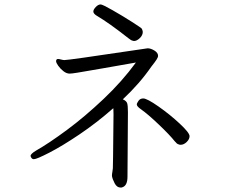

<svg xmlns="http://www.w3.org/2000/svg" viewBox="-20 -777 1040 866"><path d="M580 -593Q575 -594 570.5 -596.5Q566 -599 560 -604Q471 -674 418 -705Q401 -715 401 -725Q401 -734 412 -745.5Q423 -757 434 -757Q442 -757 486 -732Q530 -707 574 -679Q618 -651 620 -647Q624 -637 624 -633Q624 -618 610.5 -605Q597 -592 584 -592ZM143 -98Q201 -131 282 -191Q363 -251 447 -330.5Q531 -410 593 -495Q556 -489 445 -469Q397 -461 360.5 -454.5Q324 -448 307 -446Q302 -445 294 -445Q280 -445 266 -456Q252 -467 242.5 -480.5Q233 -494 233 -501Q233 -511 242 -511Q246 -511 255.5 -508.5Q265 -506 270 -506Q280 -506 358 -517Q436 -528 645 -559H647Q660 -559 676.5 -549Q693 -539 693 -525Q693 -519 686 -508Q679 -497 663 -477Q610 -400 534 -329Q550 -322 553.5 -311.5Q557 -301 557 -271L555 20Q555 61 531 68Q529 69 524 69Q507 69 497 49.5Q487 30 485 17V14Q485 8 487 -2.5Q489 -13 489 -18L490 -70L492 -261Q492 -277 491.5 -282.5Q491 -288 491 -289Q416 -223 338 -170.5Q260 -118 202.5 -88.5Q145 -59 133 -59Q126 -59 122 -64.5Q118 -70 118 -74Q118 -83 143 -98ZM626 -333Q643 -333 694.5 -297Q746 -261 790.5 -219.5Q835 -178 835 -163Q835 -149 822 -136.5Q809 -124 795 -124Q790 -124 788 -125Q781 -127 777.5 -130Q774 -133 768 -140Q745 -169 695.5 -216Q646 -263 616 -284Q597 -297 597 -306Q597 -311 604.5 -322Q612 -333 626 -333Z"/></svg>

Font: Iansui 0.93
Style: Regular
Weight: 400
Designer: But Ko / Fontworks Inc.
Foundry: zi-hi.com / Fontworks Inc.
Version: Version 0.931